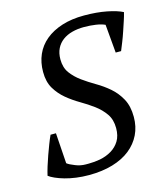

<svg xmlns="http://www.w3.org/2000/svg" viewBox="-109 -797 780 894"><g transform="rotate(-15 281.5 -350.0)"><path d="M121 -69Q132 -60 158 -50Q182 -40 208 -40Q210 -40 213 -40Q218 -40 222 -40Q250 -40 277 -45Q308 -51 333 -66Q358 -81 373 -105.5Q388 -130 388 -167Q388 -208 368.5 -236Q349 -264 320 -285.5Q291 -307 257.5 -326.5Q224 -346 195 -370Q166 -394 146.5 -426.5Q127 -459 127 -507Q127 -553 143.5 -590.5Q160 -628 192.5 -655Q225 -682 272 -697Q319 -712 379 -712Q440 -712 488 -702.5Q536 -693 563 -679Q559 -662 551.5 -639.5Q544 -617 536 -593Q528 -569 519 -546.5Q510 -524 503 -507H477L465 -644Q448 -652 421.5 -656Q395 -660 364 -660Q334 -660 307.5 -653Q281 -646 261.5 -631.5Q242 -617 231 -595Q220 -573 220 -543Q220 -503 239.5 -476.5Q259 -450 288 -429Q317 -408 350.5 -388.5Q384 -369 413 -344Q442 -319 461.5 -283.5Q481 -248 481 -196Q481 -149 462.5 -111Q444 -73 409.5 -45.5Q375 -18 324.5 -3Q274 12 210 12Q178 12 148.5 8Q119 4 94.5 -3Q70 -10 51 -18.5Q32 -27 22 -35Q26 -53 33.5 -77.5Q41 -102 50 -127Q59 -152 68 -175.5Q77 -199 85 -216H111Z"/></g></svg>

Font: PTSerif
Style: Italic
Weight: 400
Italic angle: -12°
Designer: A.Korolkova, O.Umpeleva, V.Yefimov
Foundry: ParaType Ltd
Version: Version 1.000W OFL; ttfautohint (v1.2) -l 8 -r 50 -G 200 -x 